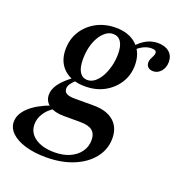

<svg xmlns="http://www.w3.org/2000/svg" viewBox="-140 -525 765 817"><g transform="rotate(20 243.0 -117.0)"><path d="M155.6 192.7Q102.4 192.7 61.7 180.6Q21 168.5 -1.6 146.8Q-24.2 125 -24.2 96.8Q-24.2 62.1 8.9 31Q41.9 0 103.2 -22.6L118.5 -12.1Q91.9 4 77 27.8Q62.1 51.6 62.1 76.6Q62.1 115.3 94.8 137.9Q127.4 160.5 182.3 160.5Q221 160.5 250.4 147.6Q279.8 134.7 296.8 111.3Q313.7 87.9 313.7 58.1Q313.7 29 296.4 15.3Q279 1.6 242.7 1.6H167.7Q125.8 1.6 101.2 -15.3Q76.6 -32.3 76.6 -62.9Q76.6 -87.9 96 -113.7Q115.3 -139.5 154.8 -167.7L167.7 -158.9Q151.6 -144.4 144.4 -133.5Q137.1 -122.6 137.1 -112.1Q137.1 -97.6 148.8 -90.7Q160.5 -83.9 185.5 -83.9H271.8Q329.8 -83.9 362.1 -56.5Q394.4 -29 394.4 21Q394.4 70.2 363.7 109.3Q333.1 148.4 279 170.6Q225 192.7 155.6 192.7ZM208.1 -147.6Q147.6 -147.6 112.5 -179.8Q77.4 -212.1 77.4 -267.7Q77.4 -313.7 99.6 -349.6Q121.8 -385.5 160.5 -406.5Q199.2 -427.4 247.6 -427.4Q308.1 -427.4 343.1 -394.4Q378.2 -361.3 378.2 -304.8Q378.2 -259.7 355.6 -224.2Q333.1 -188.7 295.2 -168.1Q257.3 -147.6 208.1 -147.6ZM208.9 -176.6Q226.6 -176.6 241.9 -188.7Q257.3 -200.8 269 -221.8Q280.6 -242.7 287.5 -269.4Q294.4 -296 294.4 -325Q294.4 -361.3 281.9 -379.8Q269.4 -398.4 246 -398.4Q228.2 -398.4 212.9 -386.7Q197.6 -375 185.9 -355.2Q174.2 -335.5 167.7 -309.3Q161.3 -283.1 161.3 -253.2Q161.3 -215.3 173.8 -196Q186.3 -176.6 208.9 -176.6ZM458.9 -307.3Q444.4 -307.3 435.9 -314.9Q427.4 -322.6 427.4 -336.3Q427.4 -345.2 431.5 -353.6Q435.5 -362.1 439.1 -369.4Q442.7 -376.6 442.7 -383.1Q442.7 -390.3 437.5 -393.5Q432.3 -396.8 421 -396.8Q403.2 -396.8 385.9 -388.7Q368.5 -380.6 352.4 -365.3L342.7 -378.2Q363.7 -402.4 387.5 -414.9Q411.3 -427.4 438.7 -427.4Q471 -427.4 489.9 -411.3Q508.9 -395.2 508.9 -366.9Q508.9 -341.9 494.4 -324.6Q479.8 -307.3 458.9 -307.3Z"/></g></svg>

Font: Playfair 5pt SemiExpanded Light SemiBold
Style: Italic
Weight: 600
Italic angle: -15.6°
Version: Version 2.001;gftools[0.9.30]